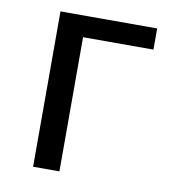

<svg xmlns="http://www.w3.org/2000/svg" viewBox="-67 -602 593 661"><g transform="rotate(10 229.5 -271.5)"><path d="M92 0V-543H430V-469H184V0Z"/></g></svg>

Font: Noto Sans KR
Style: Regular
Weight: 400
Designer: Ryoko NISHIZUKA  (kana, bopomofo & ideographs); Paul D. Hunt (Latin, Greek & Cyrillic); Sandoll Communications , Soo-you
Foundry: Adobe
Version: Version 2.004-H2;hotconv 1.0.118;makeotfexe 2.5.65603